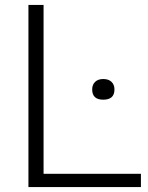

<svg xmlns="http://www.w3.org/2000/svg" viewBox="-20 -760 601 780"><path d="M95.5 0V-740H157V-54H552.5V0ZM399.5 -355Q354.5 -355 354.5 -396.5Q354.5 -416 366.5 -427.5Q378.5 -439 399.5 -439Q421 -439 433 -427.5Q445 -416 445 -396.5Q445 -355 399.5 -355Z"/></svg>

Font: Encode Sans SmExp Lt
Style: Regular
Weight: 300
Width: 6
Designer: Multiple Designers
Foundry: Impallari Type
Version: Version 3.002; ttfautohint (v1.8.3) -l 8 -r 50 -G 200 -x 14 